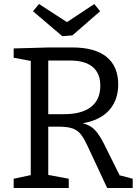

<svg xmlns="http://www.w3.org/2000/svg" viewBox="-20 -935 698 955"><path d="M575 -63 640 -46V0H513L421 -197Q400 -243 384 -264.5Q368 -286 342.5 -295.5Q317 -305 272 -305H220V-65L322 -46V0H48V-46L133 -64V-632L48 -648V-694L224 -699H339Q452 -699 510 -652Q568 -605 568 -515Q568 -438 523.5 -387.5Q479 -337 392 -322Q430 -312 452 -288.5Q474 -265 497 -220ZM220 -367H298Q386 -367 432.5 -403Q479 -439 479 -509Q479 -570 441 -602Q403 -634 328 -634H220ZM313 -825 449 -915 478 -879 340 -759 290 -755 144 -879 174 -915Z"/></svg>

Font: Bitter Pro
Style: Regular
Weight: 400
Designer: Sol Matas, and Bitter project Authors
Foundry: Sol Matas
Version: Version 1.010